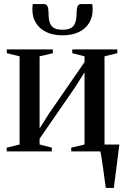

<svg xmlns="http://www.w3.org/2000/svg" viewBox="-20 -746 612 946"><path d="M501.5 180Q498 157.5 494.5 131.5Q491 105.5 487.5 79.8Q484 54 480.5 32.2Q477 10.5 473.5 -2.5L448 -34H568Q565.5 -14 562.8 7.8Q560 29.5 557.2 52.2Q554.5 75 551.5 97.2Q548.5 119.5 545.8 140.5Q543 161.5 541 180ZM13 0V-18.5L76.5 -34V-468.5L13.5 -484V-502.5H240.5V-484L175 -468.5V-113L222.5 -188L396.5 -440V-468.5L336 -484V-502.5H558V-484L495 -468.5V-34L558.5 -18.5V0H331V-18.5L396.5 -34V-389.5L349 -314.5L175 -62.5V-34L235.5 -18.5V0ZM196 -726Q209.5 -726 214.2 -714.5Q219 -703 219 -684.5Q219 -653.5 225.2 -634.8Q231.5 -616 246.8 -607.8Q262 -599.5 288 -599.5Q314 -599.5 329.2 -607.8Q344.5 -616 351 -634.8Q357.5 -653.5 357.5 -684.5Q357.5 -703 362.2 -714.5Q367 -726 380 -726H434.5Q435.5 -719.5 436 -712.8Q436.5 -706 436.5 -699Q436.5 -661 418.8 -632.2Q401 -603.5 367.8 -587.8Q334.5 -572 288 -572Q241.5 -572 208.5 -587.8Q175.5 -603.5 157.5 -632.2Q139.5 -661 139.5 -699Q139.5 -706 140 -712.8Q140.5 -719.5 141.5 -726Z"/></svg>

Font: Merriweather 144pt
Style: Regular
Weight: 400
Version: Version 2.100